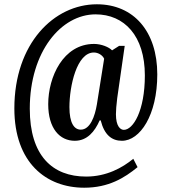

<svg xmlns="http://www.w3.org/2000/svg" viewBox="-20 -734 790 896"><path d="M373 142C487 142 561 96 622 46L602 7C551 49 477 90 382 90C225 90 119 -7 119 -227C119 -494 266 -667 426 -667C560 -667 656 -567 656 -382C656 -216 601 -128 558 -128C542 -128 521 -144 521 -201C521 -215 523 -246 527 -276L562 -520H536L503 -499C489 -514 453 -529 419 -529C275 -529 205 -375 205 -248C205 -134 259 -77 329 -77C387 -77 422 -120 445 -172H450C467 -104 502 -77 549 -77C633 -77 714 -196 714 -387C714 -587 604 -714 432 -714C232 -714 47 -531 47 -228C47 26 196 142 373 142ZM357 -129C326 -129 304 -160 304 -234C304 -332 338 -489 418 -489C438 -489 458 -477 466 -460L432 -246C423 -192 401 -129 357 -129Z"/></svg>

Font: Noto Serif Bengali ExtraCondensed
Style: Regular
Weight: 400
Width: 2
Designer: Juan Bruce, Universal Thirst, Indian Type Foundry and the Monotype Design Team.
Foundry: Monotype Imaging Inc.
Version: Version 2.003